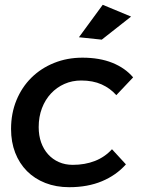

<svg xmlns="http://www.w3.org/2000/svg" viewBox="-20 -775 604 799"><path d="M268 4Q213.5 4 168.8 -13.5Q124 -31 92.2 -63Q60.5 -95 43.2 -139.5Q26 -184 26 -238Q26 -303.5 48.5 -358Q71 -412.5 110.8 -451.8Q150.5 -491 205 -513Q259.5 -535 323 -535Q394.5 -535 447.8 -513.5Q501 -492 534 -453L464 -379Q439 -407.5 402.8 -423.8Q366.5 -440 318 -440Q280.5 -440 248.2 -425.8Q216 -411.5 192 -385.8Q168 -360 154.5 -324.5Q141 -289 141 -246Q141 -211 151.2 -182.2Q161.5 -153.5 180.2 -132.8Q199 -112 225 -100.5Q251 -89 283 -89Q333.5 -89 375 -105.2Q416.5 -121.5 446 -154L504 -91Q463.5 -45.5 404.2 -20.8Q345 4 268 4ZM407.5 -755 525.5 -706 403.5 -610 308.5 -620Z"/></svg>

Font: Argentum Sans
Style: Italic
Weight: 400
Italic angle: -11.3099°
Designer: Julieta Ulanovsky, Owen Earl, Rasmus Andersson, Cristiano Sobral
Foundry: The Argentum Sans Project Authors
Version: Version 3.131; ttfautohint (v1.8.4.7-5d5b-dirty)